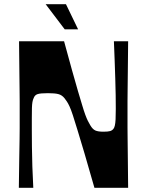

<svg xmlns="http://www.w3.org/2000/svg" viewBox="-20 -897 700 917"><path d="M70 0Q71 -88 72 -143.5Q73 -199 73.5 -233Q74 -267 74 -286Q74 -305 74 -319Q74 -333 74 -350Q74 -367 74 -381Q74 -395 74 -414Q74 -433 73.5 -467Q73 -501 72.5 -556.5Q72 -612 71 -700H286Q308 -620 324 -561.5Q340 -503 352.5 -461.5Q365 -420 373 -393Q381 -366 387.5 -348.5Q394 -331 399.5 -320Q405 -309 411 -299Q422 -280 435 -274Q448 -268 474 -268Q496 -268 506 -271Q516 -274 522 -282Q526 -287 528.5 -297.5Q531 -308 532 -327Q533 -346 533 -377Q533 -405 532.5 -442.5Q532 -480 530.5 -523Q529 -566 527.5 -611.5Q526 -657 524 -700H592Q591 -612 590.5 -556.5Q590 -501 589.5 -467Q589 -433 589 -414Q589 -395 589 -381Q589 -367 589 -350Q589 -333 589 -319Q589 -305 589 -286Q589 -267 589.5 -233Q590 -199 590.5 -143.5Q591 -88 592 0H431Q404 -96 384 -163Q364 -230 350.5 -274.5Q337 -319 328 -346.5Q319 -374 312 -389Q305 -404 299.5 -412Q294 -420 288 -428Q276 -443 259 -447.5Q242 -452 209 -452Q173 -452 159.5 -447.5Q146 -443 141 -429Q137 -421 135 -410Q133 -399 132.5 -381Q132 -363 132 -331Q132 -308 132 -273Q132 -238 132.5 -195Q133 -152 134.5 -102.5Q136 -53 139 0ZM289 -757 198 -877H295L353 -757Z"/></svg>

Font: Ojuju
Style: Bold
Weight: 700
Designer: Chisaokwu Joboson, Mirko Velimirovic
Foundry: Udi Foundry
Version: Version 1.000